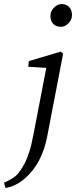

<svg xmlns="http://www.w3.org/2000/svg" viewBox="-83 -705 377 952"><path d="M219 -572Q196 -572 181.5 -586Q167 -600 167 -626Q167 -649 184.5 -667Q202 -685 223 -685Q245 -685 259.5 -670.5Q274 -656 274 -630Q274 -608 257 -590Q240 -572 219 -572ZM-56 227 -63 201Q-39 190 -21 179Q-3 168 10 151Q25 132 38 107.5Q51 83 62.5 47Q74 11 84 -44L149 -381L169 -367L57 -374L60 -402L218 -449L230 -439L150 -23Q137 41 109.5 92.5Q82 144 40 180Q-5 219 -56 227Z"/></svg>

Font: Lisu Bosa Light
Style: Italic
Weight: 300
Italic angle: -19°
Designer: David Morse, Annie Olsen, Victor Gaultney, Frank Grießhammer (Latin)
Foundry: SIL International
Version: Version 2.000